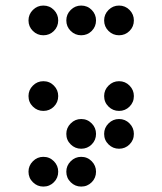

<svg xmlns="http://www.w3.org/2000/svg" viewBox="-20 -689 587 694"><path d="M463.9 -341.8Q463.9 -319.3 448.2 -303.7Q432.6 -288.1 410.2 -288.1Q388.2 -288.1 372.3 -303.7Q356.4 -319.3 356.4 -341.8Q356.4 -363.8 372.3 -379.6Q388.2 -395.5 410.2 -395.5Q432.6 -395.5 448.2 -379.6Q463.9 -363.8 463.9 -341.8ZM463.9 -205.1Q463.9 -182.6 448.2 -167Q432.6 -151.4 410.2 -151.4Q388.2 -151.4 372.3 -167Q356.4 -182.6 356.4 -205.1Q356.4 -227.1 372.3 -242.9Q388.2 -258.8 410.2 -258.8Q432.6 -258.8 448.2 -242.9Q463.9 -227.1 463.9 -205.1ZM190.4 -68.4Q190.4 -45.9 174.8 -30.3Q159.2 -14.6 136.7 -14.6Q114.7 -14.6 98.9 -30.3Q83 -45.9 83 -68.4Q83 -90.3 98.9 -106.2Q114.7 -122.1 136.7 -122.1Q159.2 -122.1 174.8 -106.2Q190.4 -90.3 190.4 -68.4ZM327.1 -68.4Q327.1 -45.9 311.5 -30.3Q295.9 -14.6 273.4 -14.6Q251.5 -14.6 235.6 -30.3Q219.7 -45.9 219.7 -68.4Q219.7 -90.3 235.6 -106.2Q251.5 -122.1 273.4 -122.1Q295.9 -122.1 311.5 -106.2Q327.1 -90.3 327.1 -68.4ZM190.4 -341.8Q190.4 -319.3 174.8 -303.7Q159.2 -288.1 136.7 -288.1Q114.7 -288.1 98.9 -303.7Q83 -319.3 83 -341.8Q83 -363.8 98.9 -379.6Q114.7 -395.5 136.7 -395.5Q159.2 -395.5 174.8 -379.6Q190.4 -363.8 190.4 -341.8ZM327.1 -205.1Q327.1 -182.6 311.5 -167Q295.9 -151.4 273.4 -151.4Q251.5 -151.4 235.6 -167Q219.7 -182.6 219.7 -205.1Q219.7 -227.1 235.6 -242.9Q251.5 -258.8 273.4 -258.8Q295.9 -258.8 311.5 -242.9Q327.1 -227.1 327.1 -205.1ZM190.4 -615.2Q190.4 -592.8 174.8 -577.1Q159.2 -561.5 136.7 -561.5Q114.7 -561.5 98.9 -577.1Q83 -592.8 83 -615.2Q83 -637.2 98.9 -653.1Q114.7 -668.9 136.7 -668.9Q159.2 -668.9 174.8 -653.1Q190.4 -637.2 190.4 -615.2ZM327.1 -615.2Q327.1 -592.8 311.5 -577.1Q295.9 -561.5 273.4 -561.5Q251.5 -561.5 235.6 -577.1Q219.7 -592.8 219.7 -615.2Q219.7 -637.2 235.6 -653.1Q251.5 -668.9 273.4 -668.9Q295.9 -668.9 311.5 -653.1Q327.1 -637.2 327.1 -615.2ZM463.9 -615.2Q463.9 -592.8 448.2 -577.1Q432.6 -561.5 410.2 -561.5Q388.2 -561.5 372.3 -577.1Q356.4 -592.8 356.4 -615.2Q356.4 -637.2 372.3 -653.1Q388.2 -668.9 410.2 -668.9Q432.6 -668.9 448.2 -653.1Q463.9 -637.2 463.9 -615.2Z"/></svg>

Font: DatDot
Style: Regular
Weight: 400
Designer: GGBot
Version: 1.00